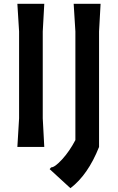

<svg xmlns="http://www.w3.org/2000/svg" viewBox="-20 -770 619 1006"><path d="M80 -150V-605L71 -750H212L204 -605V-150L212 0H71ZM507 -750 499 -605V0Q441 146 349 216L240 116L248 107Q267 107 305.5 65Q344 23 375 -36V-605L366 -750Z"/></svg>

Font: Farro Medium
Style: Regular
Weight: 500
Designer: Aceler Chua
Foundry: Grayscale Limited
Version: Version 1.101